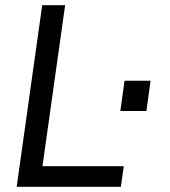

<svg xmlns="http://www.w3.org/2000/svg" viewBox="-20 -717 653 737"><path d="M44 0 142 -697H230L143 -79H455L444 0ZM442 -291 458 -407H558L542 -291Z"/></svg>

Font: Hanken Grotesk
Style: Italic
Weight: 400
Italic angle: -8°
Designer: Alfredo Marco Pradil
Foundry: Hanken Design Co.
Version: Version 3.013